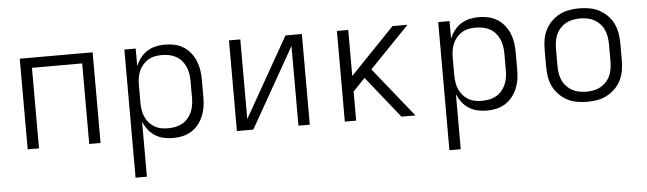

<svg xmlns="http://www.w3.org/2000/svg" viewBox="-47 -705 3694 1097"><g transform="rotate(-5 1800.0 -156.5)"><path d="M91 0V-520H509V0H444V-462H156V0Z M691 215V-520H756V-419Q766 -444 782.5 -465.5Q799 -487 821.5 -501.5Q844 -516 870.5 -522Q897 -528 924 -528Q952 -528 979 -522Q1006 -516 1029.5 -501.5Q1053 -487 1070.5 -465Q1088 -443 1098.5 -417.5Q1109 -392 1113 -365Q1117 -338 1117 -310V-210Q1117 -182 1113 -155Q1109 -128 1098.5 -102.5Q1088 -77 1070.5 -55Q1053 -33 1029.5 -18.5Q1006 -4 979 2Q952 8 924 8Q897 8 870.5 2Q844 -4 821.5 -18.5Q799 -33 782.5 -54.5Q766 -76 756 -101V215ZM901 -50Q922 -50 942.5 -54Q963 -58 981.5 -68Q1000 -78 1014 -94Q1028 -110 1036.5 -129Q1045 -148 1048.5 -168.5Q1052 -189 1052 -210V-310Q1052 -331 1048.5 -351.5Q1045 -372 1036.5 -391Q1028 -410 1014 -426Q1000 -442 981.5 -452Q963 -462 942.5 -466Q922 -470 901 -470Q880 -470 860 -466Q840 -462 822.5 -451.5Q805 -441 791.5 -425Q778 -409 770 -390Q762 -371 759 -350.5Q756 -330 756 -310V-210Q756 -190 759 -169.5Q762 -149 770 -130Q778 -111 791.5 -95Q805 -79 822.5 -68.5Q840 -58 860 -54Q880 -50 901 -50Z M1291 0V-520H1356V-63L1615 -520H1709V0H1644V-457L1385 0Z M1910 0V-520H1975V-256L2229 -520H2315L2087 -284L2315 0H2235L2050 -231L2044 -239L1975 -167V0Z M2491 215V-520H2556V-419Q2566 -444 2582.5 -465.5Q2599 -487 2621.5 -501.5Q2644 -516 2670.5 -522Q2697 -528 2724 -528Q2752 -528 2779 -522Q2806 -516 2829.5 -501.5Q2853 -487 2870.5 -465Q2888 -443 2898.5 -417.5Q2909 -392 2913 -365Q2917 -338 2917 -310V-210Q2917 -182 2913 -155Q2909 -128 2898.5 -102.5Q2888 -77 2870.5 -55Q2853 -33 2829.5 -18.5Q2806 -4 2779 2Q2752 8 2724 8Q2697 8 2670.5 2Q2644 -4 2621.5 -18.5Q2599 -33 2582.5 -54.5Q2566 -76 2556 -101V215ZM2701 -50Q2722 -50 2742.5 -54Q2763 -58 2781.5 -68Q2800 -78 2814 -94Q2828 -110 2836.5 -129Q2845 -148 2848.5 -168.5Q2852 -189 2852 -210V-310Q2852 -331 2848.5 -351.5Q2845 -372 2836.5 -391Q2828 -410 2814 -426Q2800 -442 2781.5 -452Q2763 -462 2742.5 -466Q2722 -470 2701 -470Q2680 -470 2660 -466Q2640 -462 2622.5 -451.5Q2605 -441 2591.5 -425Q2578 -409 2570 -390Q2562 -371 2559 -350.5Q2556 -330 2556 -310V-210Q2556 -190 2559 -169.5Q2562 -149 2570 -130Q2578 -111 2591.5 -95Q2605 -79 2622.5 -68.5Q2640 -58 2660 -54Q2680 -50 2701 -50Z M3300 8Q3271 8 3242 3Q3213 -2 3187 -15.5Q3161 -29 3140 -50Q3119 -71 3106 -97Q3093 -123 3088 -152Q3083 -181 3083 -210V-310Q3083 -339 3088 -368Q3093 -397 3106 -423Q3119 -449 3140 -470Q3161 -491 3187 -504.5Q3213 -518 3242 -523Q3271 -528 3300 -528Q3329 -528 3358 -523Q3387 -518 3413 -504.5Q3439 -491 3460 -470Q3481 -449 3494 -423Q3507 -397 3512 -368Q3517 -339 3517 -310V-210Q3517 -181 3512 -152Q3507 -123 3494 -97Q3481 -71 3460 -50Q3439 -29 3413 -15.5Q3387 -2 3358 3Q3329 8 3300 8ZM3300 -50Q3321 -50 3342 -54Q3363 -58 3381 -68Q3399 -78 3413.5 -93.5Q3428 -109 3436.5 -128Q3445 -147 3448.5 -168Q3452 -189 3452 -210V-310Q3452 -331 3448.5 -352Q3445 -373 3436.5 -392Q3428 -411 3413.5 -426.5Q3399 -442 3381 -452Q3363 -462 3342 -466Q3321 -470 3300 -470Q3279 -470 3258 -466Q3237 -462 3219 -452Q3201 -442 3186.5 -426.5Q3172 -411 3163.5 -392Q3155 -373 3151.5 -352Q3148 -331 3148 -310V-210Q3148 -189 3151.5 -168Q3155 -147 3163.5 -128Q3172 -109 3186.5 -93.5Q3201 -78 3219 -68Q3237 -58 3258 -54Q3279 -50 3300 -50Z"/></g></svg>

Font: Iosevka SS04 Light Extended
Style: Regular
Weight: 300
Width: 7
Monospace: yes
Designer: Belleve Invis
Foundry: Belleve Invis
Version: Version 19.0.0; ttfautohint (v1.8.4)